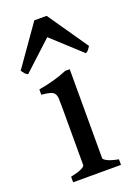

<svg xmlns="http://www.w3.org/2000/svg" viewBox="-156 -780 596 838"><g transform="rotate(-20 142.5 -361.0)"><path d="M33.2 0V-25.9Q66.4 -32.7 83.3 -40.8Q100.1 -48.8 100.1 -55.7V-323.7Q100.1 -348.6 99.4 -364Q98.6 -379.4 92.5 -387.9Q86.4 -396.5 72.8 -400.4Q59.1 -404.3 33.2 -406.7V-431.2Q67.9 -437 103.3 -446.8Q138.7 -456.5 166.5 -468.8H188V-55.7Q188 -49.8 203.9 -41.3Q219.7 -32.7 255.4 -25.9V0ZM301.8 -535.6Q295.9 -526.4 291.3 -520.3Q286.6 -514.2 278.3 -510.3L143.6 -633.8L9.8 -510.3Q1.5 -514.2 -3.7 -520.3Q-8.8 -526.4 -15.6 -535.6L115.7 -722.2H172.9Z"/></g></svg>

Font: Gentium Book Basic
Style: Regular
Weight: 400
Designer: J. Victor Gaultney and Annie Olsen
Foundry: SIL International
Version: Version 1.102; 2013; Maintenance release